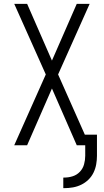

<svg xmlns="http://www.w3.org/2000/svg" viewBox="-20 -755 540 998"><path d="M309 223V168H314Q337 168 358.5 161Q380 154 395.5 137.5Q411 121 417 99Q423 77 423 55V0H379L250 -295L121 0H54L218 -368L54 -735H121L250 -440L379 -735H446L282 -368L421 -55H484V55Q484 77 480 99.5Q476 122 466 142.5Q456 163 439.5 179Q423 195 402.5 205Q382 215 359.5 219Q337 223 314 223Z"/></svg>

Font: Iosevka SS18 Light
Style: Regular
Weight: 300
Monospace: yes
Designer: Belleve Invis
Foundry: Belleve Invis
Version: Version 25.1.1; ttfautohint (v1.8.4)